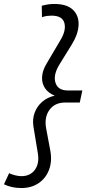

<svg xmlns="http://www.w3.org/2000/svg" viewBox="-66 -731 472 970"><path d="M208 -711Q272 -711 302.5 -681.5Q333 -652 331 -605Q329 -558 296 -505L236 -408Q202 -354 214 -314Q226 -274 276 -274H350L337 -213H263Q211 -213 184 -176Q157 -139 167 -83L188 29Q198 83 182 126Q166 169 129.5 194Q93 219 42 219Q-7 219 -46 200L-20 144Q-5 151 12 155Q29 159 42 159Q87 159 110.5 126.5Q134 94 125 42L103 -91Q97 -129 109 -161.5Q121 -194 147.5 -217Q174 -240 212 -248V-247Q179 -260 162 -284.5Q145 -309 146.5 -341.5Q148 -374 169 -409L238 -526Q269 -576 259.5 -614Q250 -652 194 -652Q183 -652 171.5 -650.5Q160 -649 146 -644L145 -702Q164 -707 179 -709Q194 -711 208 -711Z"/></svg>

Font: Red Hat Text VF
Style: Italic
Weight: 400
Italic angle: -12°
Designer: Pentagram, MCKL
Foundry: Pentagram, MCKL
Version: Version 1.023